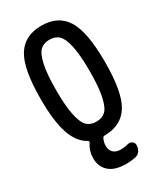

<svg xmlns="http://www.w3.org/2000/svg" viewBox="-234 -828 968 1136"><g transform="rotate(-30 250.0 -260.0)"><path d="M313 -622.1Q289.1 -644.5 250 -644.5Q210.9 -644.5 187 -622.1Q163.1 -599.6 149.4 -536.6Q135.7 -473.6 135.7 -364.7Q135.7 -255.9 149.4 -192.9Q163.1 -129.9 187 -107.4Q210.9 -85 250 -85Q289.1 -85 313 -107.4Q336.9 -129.9 350.6 -192.9Q364.3 -255.9 364.3 -364.7Q364.3 -473.6 350.6 -536.6Q336.9 -599.6 313 -622.1ZM148.4 -11.7Q88.9 -43 59.6 -127.4Q30.3 -211.9 30.3 -365.2Q30.3 -571.3 83 -655.8Q135.7 -740.2 250 -740.2Q364.3 -740.2 417 -655.8Q469.7 -571.3 469.7 -365.2Q469.7 -160.2 417.5 -75.7Q365.2 8.8 252.9 9.8Q240.2 9.8 236.3 18.6Q225.6 41 224.6 64.5Q224.6 95.7 242.2 112.8Q259.8 129.9 292 129.9Q319.3 129.9 342.8 123Q358.4 118.2 372.1 127.4Q385.7 136.7 385.7 153.3Q385.7 175.8 373.5 192.9Q361.3 210 339.8 213.9Q307.6 219.7 278.3 219.7Q201.2 219.7 162.6 185.5Q124 151.4 124 93.8Q124 43 152.3 2Q157.2 -6.8 148.4 -11.7Z"/></g></svg>

Font: Rounded-X Mgen+ 1m medium
Style: Regular
Weight: 500
Designer: [Source Han Sans]
Ryoko NISHIZUKA  (kana & ideographs); Paul D. Hunt (Latin, Greek & Cyrillic); Wenlong ZHANG  (bopomofo
Version: Version 1.059.20150602